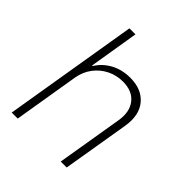

<svg xmlns="http://www.w3.org/2000/svg" viewBox="-201 -852 978 978"><g transform="rotate(45 288.0 -363.5)"><path d="M146.3 -353.7 87.7 0H44.4L165.1 -727.3H208.5L164.4 -459.2H168.7Q194.2 -501.8 240.8 -527.2Q287.3 -552.6 346.6 -552.6Q429 -552.6 472.1 -501.2Q515.3 -449.9 500.4 -359.7L440.3 0H397.4L457 -358Q468.4 -427.9 434.8 -470.2Q401.3 -512.4 333.5 -512.4Q287.6 -512.4 247.9 -492.5Q208.1 -472.7 181.3 -437Q154.5 -401.3 146.3 -353.7Z"/></g></svg>

Font: Inter UI Extra Light
Style: Italic
Weight: 200
Italic angle: -9.39999°
Designer: Rasmus Andersson
Foundry: rsms
Version: 3.2;8d6f07862